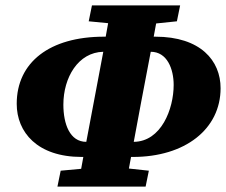

<svg xmlns="http://www.w3.org/2000/svg" viewBox="-20 -682 838 712"><path d="M215 -294C215 -395 270 -488 363 -490C354 -444 346 -398 337 -352L300 -156C239 -156 215 -222 215 -294ZM503 -301 539 -490C600 -490 624 -426 624 -367C624 -278 578 -157 476 -156C485 -204 494 -253 503 -301ZM309 -603 381 -596C378 -579 375 -563 372 -546H366C164 -546 42 -451 42 -297C42 -192 118 -100 283 -100H289L281 -56L205 -49L193 10H520L532 -49L458 -57C461 -71 463 -86 466 -100H473C666 -100 798 -203 798 -355C798 -457 724 -546 556 -546H550L559 -595L636 -603L648 -662H321Z"/></svg>

Font: Source Serif Pro Black
Style: Italic
Weight: 900
Italic angle: -12°
Designer: Frank Grießhammer
Foundry: Adobe Systems Incorporated
Version: Version 3.001;hotconv 1.0.111;makeotfexe 2.5.65597